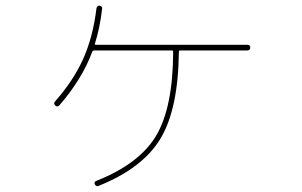

<svg xmlns="http://www.w3.org/2000/svg" viewBox="-20 -628 1040 662"><path d="M833 -473.6Q842.8 -473.6 842.8 -463.9Q842.8 -454.1 833 -454.1H601.6Q596.7 -454.1 596.7 -449.2Q594.7 -252 533.2 -149.9Q471.7 -47.9 320.3 12.7Q311.5 16.6 307.1 7.8Q302.7 -1 313.5 -4.9Q460.9 -63.5 518.6 -160.6Q576.2 -257.8 577.1 -449.2Q577.1 -454.1 572.3 -454.1H304.7Q299.8 -454.1 297.9 -449.2Q262.7 -354.5 184.6 -264.6Q176.8 -257.8 170.9 -263.7Q163.1 -271.5 169.9 -278.3Q234.4 -351.6 267.6 -426.8Q300.8 -502 312.5 -598.6Q314.5 -609.4 323.2 -608.4Q334 -606.4 332 -596.7Q324.2 -531.2 307.6 -478.5Q305.7 -473.6 310.5 -473.6Z"/></svg>

Font: Rounded-L Mgen+ 2m thin
Style: Regular
Weight: 100
Designer: [Source Han Sans]
Ryoko NISHIZUKA  (kana & ideographs); Paul D. Hunt (Latin, Greek & Cyrillic); Wenlong ZHANG  (bopomofo
Version: Version 1.059.20150602